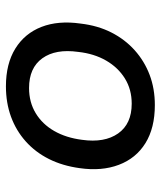

<svg xmlns="http://www.w3.org/2000/svg" viewBox="34 -580 555 664"><g transform="rotate(-90 312.0 -248.5)"><path d="M280 9Q201 9 148.5 -23.5Q96 -56 73.5 -115.5Q51 -175 62 -251Q70 -310 93.5 -357Q117 -404 154.5 -437.5Q192 -471 240 -488.5Q288 -506 345 -506Q423 -506 475.5 -473.5Q528 -441 550.5 -383Q573 -325 562 -248Q555 -188 531 -141Q507 -94 469.5 -60.5Q432 -27 384.5 -9Q337 9 280 9ZM285 -71Q334 -71 372 -94.5Q410 -118 434 -159.5Q458 -201 464 -256Q475 -334 442 -380Q409 -426 339 -426Q290 -426 252 -403Q214 -380 190.5 -339Q167 -298 160 -243Q149 -165 182 -118Q215 -71 285 -71Z"/></g></svg>

Font: Nunito Sans 7pt Medium
Style: Italic
Weight: 500
Italic angle: -9°
Designer: Vernon Adams
Foundry: Vernon Adams
Version: Version 3.101;gftools[0.9.27]